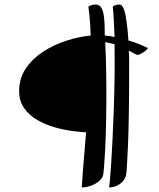

<svg xmlns="http://www.w3.org/2000/svg" viewBox="-20 -736 698 843"><path d="M339 87Q342 34 347.5 -27.5Q353 -89 358 -155Q334 -156 296.5 -161Q259 -166 219 -177.5Q179 -189 144 -209Q109 -229 86.5 -260.5Q64 -292 64 -336Q64 -392 93 -435Q122 -478 168.5 -508.5Q215 -539 270.5 -557Q326 -575 378 -580Q376 -651 368 -707Q378 -713 385.5 -714.5Q393 -716 400 -716Q417 -716 425 -702Q433 -688 436 -666Q439 -644 439.5 -621Q440 -598 440 -580Q450 -579 462 -577.5Q474 -576 483 -573Q481 -614 479.5 -649Q478 -684 475 -707Q483 -713 490.5 -714.5Q498 -716 504 -716Q517 -716 524.5 -694Q532 -672 536.5 -636Q541 -600 544 -558Q570 -551 591.5 -542Q613 -533 629 -525Q627 -519 617.5 -512Q608 -505 598.5 -500Q589 -495 585 -495Q580 -495 570.5 -500.5Q561 -506 545 -514Q547 -494 547 -474Q547 -454 547 -436Q547 -218 542 -98.5Q537 21 533 36Q525 60 504 73.5Q483 87 459 87Q460 84 462.5 57Q465 30 468 -16.5Q471 -63 474 -123Q477 -183 479.5 -252.5Q482 -322 483 -395.5Q484 -469 483 -542Q474 -544 463 -546.5Q452 -549 442 -551Q444 -517 445 -477Q446 -437 446.5 -398Q447 -359 447 -327Q447 -251 445.5 -186.5Q444 -122 441.5 -74.5Q439 -27 436.5 1.5Q434 30 432 36Q427 50 411.5 62Q396 74 376.5 80.5Q357 87 339 87Z"/></svg>

Font: Dancing Script Medium
Style: Regular
Weight: 500
Designer: Pablo Impallari
Foundry: Pablo Impallari
Version: Version 2.000